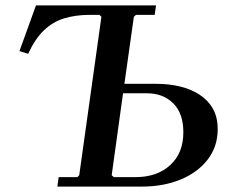

<svg xmlns="http://www.w3.org/2000/svg" viewBox="-20 -690 852 710"><path d="M84 -491 52 -501 113 -670H400L395 -635H312Q259 -635 217 -622Q175 -609 142.5 -578Q110 -547 84 -491ZM192 0 197 -35H266L273 -42L355 -628L348 -635H281L286 -670H557L552 -635H483L475 -628L440 -380H558Q604 -380 644.5 -370.5Q685 -361 717 -340.5Q749 -320 767 -288.5Q785 -257 785 -212Q785 -148 748 -100Q711 -52 647.5 -26Q584 0 505 0ZM401 -35H481Q561 -35 609.5 -79.5Q658 -124 658 -201Q658 -271 620.5 -308Q583 -345 524 -345H435L393 -42Z"/></svg>

Font: Brygada 1918 SemiBold
Style: Italic
Weight: 600
Italic angle: -8°
Designer: Mateusz Machalski | Borys Kosmynka | Przemek Hoffer
Foundry: NIEPODLEGLA 2018
Version: Version 3.006